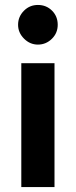

<svg xmlns="http://www.w3.org/2000/svg" viewBox="-20 -755 306 775"><path d="M213 -655Q213 -689 190 -712Q167 -735 133 -735Q100 -735 77 -712Q53 -688 53 -655Q53 -623 77 -599Q101 -575 133 -575Q166 -575 190 -599Q213 -622 213 -655ZM66 0H200V-500H66Z"/></svg>

Font: Unageo
Style: Bold
Weight: 700
Designer: Richard Sepsi
Foundry: Richard Sepsi
Version: Version 2.000